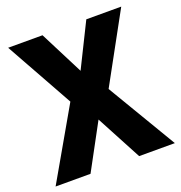

<svg xmlns="http://www.w3.org/2000/svg" viewBox="-129 -824 879 935"><g transform="rotate(-20 310.5 -357.0)"><path d="M619 0H434L309 -235L182 0H1L210 -364L15 -714H193L308 -488L420 -714H601L406 -358Z"/></g></svg>

Font: Noto Sans Khmer SemiCondensed ExtraBold
Style: Regular
Weight: 800
Width: 4
Designer: Danh Hong and the Monotype Design Team
Foundry: Monotype Imaging Inc.
Version: Version 2.004